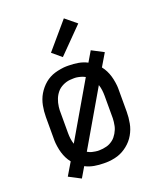

<svg xmlns="http://www.w3.org/2000/svg" viewBox="-148 -856 821 990"><g transform="rotate(-20 262.5 -361.0)"><path d="M128 43 63 9 104 -60Q93 -74 85.5 -89Q78 -104 73 -120.5Q68 -137 65 -157Q62 -177 62 -189V-318Q62 -334 63.5 -349.5Q65 -365 68 -380.5Q71 -396 76.5 -411Q82 -426 90 -439.5Q98 -453 108.5 -465.5Q119 -478 131 -488Q143 -498 157 -505.5Q171 -513 186 -517.5Q201 -522 219.5 -525Q238 -528 249 -528H262Q289 -528 315 -523.5Q341 -519 364 -507L397 -563L462 -529L421 -460Q432 -446 439.5 -431Q447 -416 452 -399.5Q457 -383 460 -363Q463 -343 463 -332V-202Q463 -186 461.5 -170.5Q460 -155 457 -139Q454 -123 448.5 -108.5Q443 -94 435 -80Q427 -66 416.5 -54Q406 -42 393.5 -32Q381 -22 367.5 -14.5Q354 -7 338.5 -2Q323 3 305 5.5Q287 8 276 8H262Q236 8 210 3.5Q184 -1 161 -13ZM150 -140 326 -442Q322 -444 318 -446Q314 -448 309.5 -449.5Q305 -451 299.5 -452.5Q294 -454 288.5 -455Q283 -456 279 -456.5Q275 -457 272 -457H263Q253 -457 243 -456Q233 -455 223 -452Q213 -449 204 -444.5Q195 -440 187 -434Q179 -428 172.5 -420Q166 -412 161 -403.5Q156 -395 152.5 -385.5Q149 -376 146.5 -366.5Q144 -357 142.5 -345Q141 -333 141 -327V-202Q141 -186 143 -170.5Q145 -155 150 -140ZM254 -63H263Q273 -63 283 -64.5Q293 -66 303 -68.5Q313 -71 321.5 -75.5Q330 -80 338 -86Q346 -92 352.5 -100Q359 -108 364 -116.5Q369 -125 373 -134.5Q377 -144 379 -153.5Q381 -163 382.5 -175Q384 -187 384 -194V-318Q384 -334 382 -349.5Q380 -365 375 -380L199 -78Q205 -75 211.5 -72Q218 -69 225.5 -67.5Q233 -66 241 -64.5Q249 -63 254 -63ZM250 -579 200 -621 323 -765 384 -715Z"/></g></svg>

Font: Iosevka Pride
Style: Regular
Weight: 400
Monospace: yes
Designer: Belleve Invis
Foundry: Belleve Invis
Version: Version 30.3.1; ttfautohint (v1.8.4)